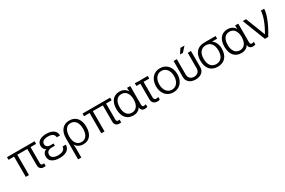

<svg xmlns="http://www.w3.org/2000/svg" viewBox="144 -2115 5599 3771"><g transform="rotate(-30 2943.5 -230.0)"><path d="M662 -520H37V-460H163V0H236V-460H463V-91C463 -25 501 13 566 13C579 13 595 12 608 11V-52C599 -51 588 -50 577 -50C551 -50 536 -66 536 -95V-460H662Z M776 -148C776 -209 819 -245 893 -245H964V-296H893C830 -296 793 -328 793 -380C793 -437 846 -470 934 -470C1025 -470 1079 -433 1079 -369H1153C1153 -471 1072 -532 934 -532C798 -532 718 -478 718 -384C718 -328 744 -287 786 -272V-270C733 -259 701 -212 701 -145C701 -46 786 13 931 13C1076 13 1161 -50 1161 -156H1086C1086 -89 1028 -49 931 -49C833 -49 776 -86 776 -148Z M1453 -533C1310 -533 1225 -431 1225 -259V216H1298V5L1293 -81H1295C1324 -23 1388 12 1467 12C1605 12 1686 -89 1686 -259C1686 -431 1599 -533 1453 -533ZM1299 -259C1299 -395 1355 -476 1450 -476C1551 -476 1611 -395 1611 -259C1611 -125 1555 -45 1458 -45C1359 -45 1299 -125 1299 -259Z M2375 -520H1750V-460H1876V0H1949V-460H2176V-91C2176 -25 2214 13 2279 13C2292 13 2308 12 2321 11V-52C2312 -51 2301 -50 2290 -50C2264 -50 2249 -66 2249 -95V-460H2375Z M2599 13C2676 13 2738 -20 2765 -75H2767C2769 -20 2802 13 2857 13C2877 13 2899 9 2918 3V-59C2908 -52 2888 -48 2865 -48C2844 -48 2832 -66 2832 -98V-520H2759L2764 -439H2762C2732 -497 2668 -532 2590 -532C2451 -532 2369 -431 2369 -261C2369 -89 2454 13 2599 13ZM2443 -261C2443 -393 2501 -471 2600 -471C2699 -471 2759 -393 2759 -261C2759 -128 2701 -49 2603 -49C2503 -49 2443 -128 2443 -261Z M3027 -104C3027 -32 3073 11 3152 11C3169 11 3187 7 3201 1V-61C3190 -54 3172 -49 3152 -49C3119 -49 3100 -71 3100 -108V-460H3229V-520H3100L3027 -518L2937 -523V-460H3027Z M3508 -532C3364 -532 3267 -423 3267 -259C3267 -96 3364 13 3508 13C3654 13 3751 -96 3751 -259C3751 -423 3654 -532 3508 -532ZM3341 -259C3341 -387 3409 -472 3508 -472C3609 -472 3676 -387 3676 -259C3676 -132 3609 -47 3508 -47C3409 -47 3341 -132 3341 -259Z M4012 13C4131 13 4209 -53 4209 -153V-520H4136V-170C4136 -97 4087 -49 4012 -49C3937 -49 3888 -97 3888 -170V-520H3815V-153C3815 -53 3894 13 4012 13ZM3988 -567H4054L4153 -676H4060Z M4514 -532C4362 -532 4273 -431 4273 -259C4273 -88 4362 13 4514 13C4667 13 4757 -88 4757 -259C4757 -352 4722 -430 4662 -470V-472H4775V-532ZM4347 -259C4347 -393 4409 -472 4514 -472C4620 -472 4682 -393 4682 -259C4682 -126 4620 -47 4514 -47C4409 -47 4347 -126 4347 -259Z M5049 13C5126 13 5188 -20 5215 -75H5217C5219 -20 5252 13 5307 13C5327 13 5349 9 5368 3V-59C5358 -52 5338 -48 5315 -48C5294 -48 5282 -66 5282 -98V-520H5209L5214 -439H5212C5182 -497 5118 -532 5040 -532C4901 -532 4819 -431 4819 -261C4819 -89 4904 13 5049 13ZM4893 -261C4893 -393 4951 -471 5050 -471C5149 -471 5209 -393 5209 -261C5209 -128 5151 -49 5053 -49C4953 -49 4893 -128 4893 -261Z M5458 -520H5383L5586 0H5661C5786 -198 5869 -406 5869 -520H5794C5794 -415 5730 -244 5632 -79H5630Z"/></g></svg>

Font: Non Bureau Light
Style: Regular
Weight: 300
Designer: Jona Saucedo
Foundry: Non Foundry
Version: Version 1.000;FEAKit 1.0